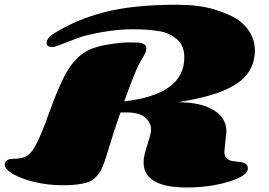

<svg xmlns="http://www.w3.org/2000/svg" viewBox="-59 -790 1162 829"><path d="M484.9 -304.7 460.9 -304.2Q428.7 -210.4 408.2 -141.8Q387.7 -73.2 375.2 -52.5Q362.8 -31.7 348.4 -19.3Q334 -6.8 311.5 -0.5Q274.4 9.8 210.9 9.8Q147.5 9.8 89.1 -4.4Q30.8 -18.6 -3.9 -39.3Q-38.6 -60.1 -38.6 -79.6Q-38.6 -90.8 -29.1 -97.4Q-19.5 -104 -6.8 -104Q38.1 -104 59.3 -118.4Q80.6 -132.8 99.6 -171.4Q118.7 -210 137.5 -260.7Q156.2 -311.5 172.6 -355Q189 -398.4 210.4 -443.8Q256.3 -541.5 324.2 -574.2Q356.9 -589.8 411.1 -598.4Q465.3 -606.9 495.6 -606.9Q525.9 -606.9 535.2 -606.2Q544.4 -605.5 553.7 -603Q572.8 -598.1 572.8 -581.5Q572.8 -571.3 568.8 -562.5Q564.9 -553.7 545.2 -520.3Q525.4 -486.8 477.5 -352.1Q736.8 -382.3 736.8 -541.5Q736.8 -595.2 703.1 -622.1Q668.5 -648.9 632.8 -654.8Q579.6 -663.6 515.9 -663.6Q452.1 -663.6 382.8 -651.6Q313.5 -639.6 275.1 -625.2Q236.8 -610.8 206.8 -598.9Q176.8 -586.9 168.5 -586.9Q142.6 -586.9 142.6 -604Q142.6 -625.5 170.4 -643.1Q267.1 -705.1 391.6 -737.3Q516.1 -769.5 703.6 -769.5Q799.8 -769.5 864.3 -749.8Q928.7 -730 963.1 -708.3Q997.6 -686.5 1019.5 -650.9Q1041.5 -615.2 1041.5 -572.8Q1041.5 -530.3 1025.4 -497.8Q1009.3 -465.3 981.2 -442.1Q953.1 -418.9 910.2 -400.4Q835.9 -368.7 709.5 -348.6Q806.2 -348.6 862.3 -315.4Q918.5 -282.2 918.5 -221.7L909.7 -134.8Q909.7 -99.6 945.3 -94.7Q960.4 -92.3 975.6 -90.8Q1011.2 -87.9 1011.2 -63.5Q1011.2 -30.3 928.5 -5.4Q845.7 19.5 747.1 19.5Q561 19.5 561 -89.4Q561 -115.7 577.1 -164.6Q593.3 -213.4 593.3 -230Q593.3 -260.7 567.9 -282.7Q542.5 -304.7 484.9 -304.7Z"/></svg>

Font: Sonsie One
Style: Regular
Weight: 400
Designer: Riccardo De Franceschi
Foundry: Sorkin Type Co
Version: Version 1.003